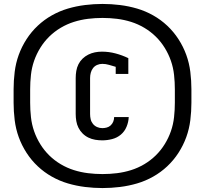

<svg xmlns="http://www.w3.org/2000/svg" viewBox="-20 -827 1040 974"><path d="M499 -115Q481 -115 463 -118Q445 -121 428.5 -129Q412 -137 399 -150Q386 -163 378 -179Q370 -195 367 -213Q364 -231 364 -249V-431Q364 -449 367 -467Q370 -485 378 -501Q386 -517 399 -529.5Q412 -542 428 -550Q444 -558 461.5 -561.5Q479 -565 497 -565Q532 -565 566 -556Q600 -547 631 -532V-452H567V-488Q550 -493 533 -498Q516 -503 499 -503Q485 -503 472.5 -497.5Q460 -492 452 -481.5Q444 -471 440.5 -458Q437 -445 437 -431V-249Q437 -235 440 -222Q443 -209 451.5 -198.5Q460 -188 472.5 -182.5Q485 -177 499 -177Q510 -177 521.5 -180Q533 -183 541.5 -191Q550 -199 554.5 -210Q559 -221 559 -233H633Q632 -208 622 -184Q612 -160 593 -144Q574 -128 549 -121.5Q524 -115 499 -115ZM500 127Q456 127 411.5 121.5Q367 116 324.5 103.5Q282 91 243 69Q204 47 171.5 16.5Q139 -14 114.5 -52Q90 -90 75 -131.5Q60 -173 54.5 -217.5Q49 -262 49 -306V-374Q49 -418 54.5 -462.5Q60 -507 75 -548.5Q90 -590 114.5 -628Q139 -666 171.5 -696.5Q204 -727 243 -749Q282 -771 324.5 -783.5Q367 -796 411.5 -801.5Q456 -807 500 -807Q544 -807 588.5 -801.5Q633 -796 675.5 -783.5Q718 -771 757 -749Q796 -727 828.5 -696.5Q861 -666 885.5 -628Q910 -590 925 -548.5Q940 -507 945.5 -462.5Q951 -418 951 -374V-306Q951 -262 945.5 -217.5Q940 -173 925 -131.5Q910 -90 885.5 -52Q861 -14 828.5 16.5Q796 47 757 69Q718 91 675.5 103.5Q633 116 588.5 121.5Q544 127 500 127ZM500 56Q537 56 573.5 51.5Q610 47 645 36Q680 25 712 6Q744 -13 770 -38.5Q796 -64 815.5 -95.5Q835 -127 847 -161.5Q859 -196 863 -233Q867 -270 867 -306V-374Q867 -410 863 -447Q859 -484 847 -518.5Q835 -553 815.5 -584.5Q796 -616 770 -641.5Q744 -667 712 -686Q680 -705 645 -716Q610 -727 573.5 -731.5Q537 -736 500 -736Q463 -736 426.5 -731.5Q390 -727 355 -716Q320 -705 288 -686Q256 -667 230 -641.5Q204 -616 184.5 -584.5Q165 -553 153 -518.5Q141 -484 137 -447Q133 -410 133 -374V-306Q133 -270 137 -233Q141 -196 153 -161.5Q165 -127 184.5 -95.5Q204 -64 230 -38.5Q256 -13 288 6Q320 25 355 36Q390 47 426.5 51.5Q463 56 500 56Z"/></svg>

Font: Iosevka Book
Style: Bold
Weight: 700
Designer: Belleve Invis
Foundry: Belleve Invis
Version: Version 28.0.7; ttfautohint (v1.8.3)